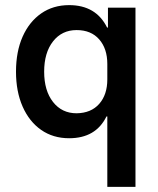

<svg xmlns="http://www.w3.org/2000/svg" viewBox="-20 -530 619 750"><path d="M399.2 200V-75H395.8Q354.2 10 250 10Q187.5 10 140.8 -22.5Q94.2 -55 68.3 -113.8Q42.5 -172.5 42.5 -250Q42.5 -328.3 68.3 -386.7Q94.2 -445 140.8 -477.5Q187.5 -510 250 -510Q355 -510 398.3 -422.5H401.7V-500H509.2V200ZM279.2 -87.5Q335.8 -88.3 367.5 -124.2Q399.2 -160 399.2 -220V-280Q399.2 -340 367.5 -376.2Q335.8 -412.5 279.2 -412.5Q221.7 -412.5 187.1 -368.3Q152.5 -324.2 152.5 -250Q152.5 -175.8 187.1 -131.7Q221.7 -87.5 279.2 -87.5Z"/></svg>

Font: Funnel Sans Light Medium
Style: Regular
Weight: 500
Version: Version 1.000